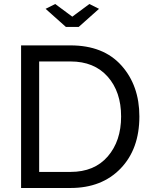

<svg xmlns="http://www.w3.org/2000/svg" viewBox="-20 -936 756 956"><path d="M255 -916 340 -853 425 -916 473 -892 372 -802H308L207 -892ZM85 0V-710H331Q495 -710 584.5 -610Q674 -510 674 -356Q674 -194 580.5 -97Q487 0 331 0ZM331 -630H175V-80H331Q450 -80 516.5 -157Q583 -234 583 -356Q583 -479 516 -554.5Q449 -630 331 -630Z"/></svg>

Font: Raleway-v4020 Medium
Style: Regular
Weight: 500
Designer: Matt McInerney, Pablo Impallari, Rodrigo Fuenzalida
Foundry: Matt McInerney, Pablo Impallari, Rodrigo Fuenzalida
Version: Version 4.020;PS 004.020;hotconv 1.0.88;makeotf.lib2.5.64775